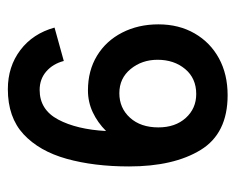

<svg xmlns="http://www.w3.org/2000/svg" viewBox="-74 -504 586 477"><g transform="rotate(-90 218.5 -265.0)"><path d="M397 -164Q397 -214 376.5 -254Q356 -294 319 -316.5Q282 -339 233 -339Q204 -339 178.5 -327Q153 -315 132 -294Q136 -367 160.5 -413Q185 -459 234 -459Q261 -459 280 -442.5Q299 -426 306 -399L389 -422Q374 -476 333 -507Q292 -538 236 -538Q166 -538 124 -499Q82 -460 63 -392Q44 -324 44 -237Q44 -126 85 -59Q126 8 221 8Q273 8 312.5 -13.5Q352 -35 374.5 -74Q397 -113 397 -164ZM309 -166Q309 -125 286 -97.5Q263 -70 224 -70Q188 -70 164.5 -96Q141 -122 141 -164Q141 -208 165 -234.5Q189 -261 226 -261Q263 -261 286 -233Q309 -205 309 -166Z"/></g></svg>

Font: Lisu Bosa Medium
Style: Regular
Weight: 500
Designer: David Morse, Annie Olsen, Victor Gaultney, Frank Grießhammer (Latin)
Foundry: SIL International
Version: Version 2.000